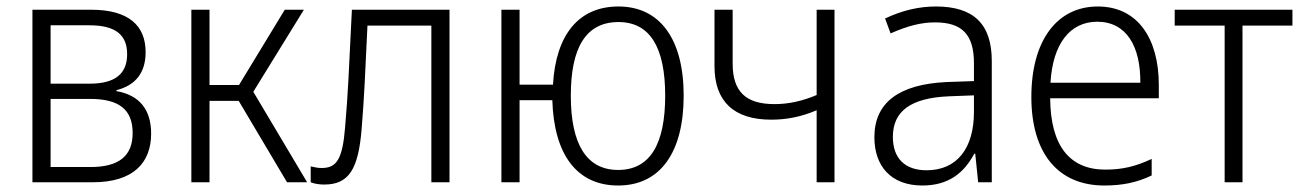

<svg xmlns="http://www.w3.org/2000/svg" viewBox="-20 -562 4017 592"><path d="M80 0H266C391 0 446 -60 446 -150C446 -225 409 -269 339 -281V-284C399 -299 429 -339 429 -401C429 -483 377 -532 261 -532H80ZM136 -304V-484H256C338 -484 372 -453 372 -395C372 -335 336 -304 256 -304ZM136 -47V-257H258C346 -257 389 -225 389 -152C389 -82 348 -47 259 -47Z M570 0H626V-251H716L865 0H927L761 -279L917 -532H858L717 -300H626V-532H570Z M980 7C1056 7 1085 -41 1095 -164C1103 -261 1106 -335 1113 -483H1310V0H1366V-532H1065C1056 -348 1053 -272 1044 -169C1036 -71 1018 -44 972 -44C960 -44 951 -46 938 -49V0C951 5 964 7 980 7Z M1886 10C2015 10 2088 -91 2088 -267C2088 -444 2013 -542 1887 -542C1765 -542 1694 -456 1685 -301H1582V-532H1526V0H1582V-253H1683C1688 -85 1759 10 1886 10ZM1886 -38C1788 -38 1740 -118 1740 -267C1740 -416 1787 -494 1887 -494C1984 -494 2031 -416 2031 -267C2031 -117 1984 -38 1886 -38Z M2498 0H2553V-532H2498V-269C2453 -250 2411 -241 2368 -241C2279 -241 2239 -280 2239 -366V-532H2183V-358C2183 -249 2243 -193 2358 -193C2406 -193 2451 -202 2498 -222Z M2824 10C2906 10 2953 -30 2984 -88H2987L2996 0H3038V-374C3038 -488 2982 -542 2866 -542C2813 -542 2762 -530 2709 -505L2726 -459C2778 -482 2820 -493 2863 -493C2946 -493 2983 -456 2983 -367V-312L2898 -309C2751 -302 2676 -245 2676 -139C2676 -50 2727 10 2824 10ZM2837 -37C2771 -37 2733 -73 2733 -140C2733 -219 2788 -260 2905 -265L2983 -268V-217C2983 -105 2931 -37 2837 -37Z M3385 10C3440 10 3485 1 3531 -21V-72C3482 -49 3441 -39 3388 -39C3277 -39 3219 -114 3218 -259H3553V-300C3553 -443 3488 -542 3365 -542C3239 -542 3160 -437 3160 -263C3160 -90 3242 10 3385 10ZM3219 -307C3226 -428 3280 -495 3363 -495C3454 -495 3497 -418 3496 -307Z M3756 0H3811V-483H3965V-532H3602V-483H3756Z"/></svg>

Font: Noto Sans SemiCondensed Light
Style: Regular
Weight: 300
Width: 4
Designer: Monotype Design Team
Foundry: Monotype Imaging Inc.
Version: Version 2.013